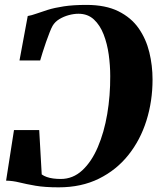

<svg xmlns="http://www.w3.org/2000/svg" viewBox="-20 -774 662 803"><path d="M341.5 -753.5Q421.5 -753.5 475 -727Q528.5 -700.5 559.8 -655.8Q591 -611 604.5 -555.5Q618 -500 618 -441.5Q618 -351 592.5 -269.8Q567 -188.5 517 -125.8Q467 -63 393.8 -26.8Q320.5 9.5 225.5 9.5Q167.5 9.5 128.5 2.8Q89.5 -4 61.2 -11Q33 -18 5.5 -18.5L38.5 -230H144L154.5 -44.5Q163.5 -38 175.5 -33.8Q187.5 -29.5 202.5 -27.5Q217.5 -25.5 234 -25.5Q285 -25.5 324 -61.5Q363 -97.5 389.2 -159Q415.5 -220.5 428.5 -297.2Q441.5 -374 441 -456Q441 -499.5 434.8 -545.2Q428.5 -591 413.5 -629.8Q398.5 -668.5 372.8 -692.5Q347 -716.5 308 -716.5Q289 -716.5 267.8 -710.8Q246.5 -705 228.2 -694Q210 -683 200 -666Q195 -657.5 187.8 -639.2Q180.5 -621 172.8 -598.8Q165 -576.5 158.5 -555.8Q152 -535 148 -521H61.5L96 -707Q111.5 -709.5 131.8 -716.8Q152 -724 179.8 -732.8Q207.5 -741.5 247 -747.5Q286.5 -753.5 341.5 -753.5Z"/></svg>

Font: Merriweather 120pt ExtraBold
Style: Italic
Weight: 800
Italic angle: -7.8°
Version: Version 2.101